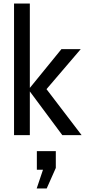

<svg xmlns="http://www.w3.org/2000/svg" viewBox="-20 -770 488 1094"><path d="M60 0V-750H150V-269L330 -490H440L245 -262L445 0H335L150 -249V0ZM246 304H189L225 197H190V91H298V187Z"/></svg>

Font: Cabin VF Beta
Style: Regular
Weight: 400
Designer: Pablo Impallari
Foundry: Pablo Impallari. http://www.impallari.com Igino Marini. http://www.ikern.com
Version: Version 2.200